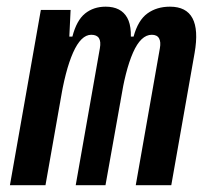

<svg xmlns="http://www.w3.org/2000/svg" viewBox="-20 -547 626 567"><path d="M188.5 -517.6 182.1 -384.3 114.3 0H9.3L100.6 -517.6ZM203.6 0 274.9 -404.3Q282.2 -444.3 249.5 -444.3Q219.2 -444.3 195.8 -391.6Q172.4 -338.9 157.2 -242.7L168.9 -439H193.8Q206.1 -486.8 231.2 -507.1Q256.3 -527.3 292 -527.3Q337.4 -527.3 355.7 -494.6Q374 -461.9 361.3 -390.6L291.5 0ZM554.7 -390.6 485.8 0H380.9L452.1 -404.3Q455.6 -423.3 449.7 -433.8Q443.8 -444.3 428.2 -444.3Q396 -444.3 372.8 -391.6Q349.6 -338.9 335 -242.7L341.8 -439H374.5Q387.7 -487.3 415.3 -507.3Q442.9 -527.3 481.9 -527.3Q578.6 -527.3 554.7 -390.6Z"/></svg>

Font: Cascadia Code
Style: Italic
Weight: 400
Italic angle: -10°
Designer: Aaron Bell
Foundry: Saja Typeworks
Version: Version 2407.024